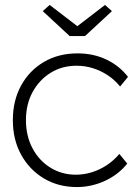

<svg xmlns="http://www.w3.org/2000/svg" viewBox="-20 -747 558 777"><path d="M32 -261Q32 -340 65.5 -401Q99 -462 158 -496.5Q217 -531 294 -531Q358 -531 410.5 -506Q463 -481 498 -436L466 -397Q444 -424 416 -442.5Q388 -461 356 -471Q324 -481 290 -481Q231 -481 185 -452.5Q139 -424 112 -374.5Q85 -325 85 -261Q85 -197 111.5 -147Q138 -97 184 -68.5Q230 -40 287 -40Q320 -40 352 -50Q384 -60 412 -78.5Q440 -97 463 -124L495 -85Q459 -40 404.5 -15Q350 10 291 10Q216 10 157.5 -25Q99 -60 65.5 -121Q32 -182 32 -261ZM262 -601 153 -702 181 -727 293 -641 405 -727 433 -702 324 -601Z"/></svg>

Font: Mach ExtraLight
Style: Regular
Weight: 250
Version: Version 1.002